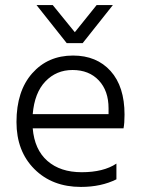

<svg xmlns="http://www.w3.org/2000/svg" viewBox="-20 -732 559 757"><path d="M306 -562 425 -712H361L275 -605L188 -712H124L243 -562ZM408 -282H109C113.7 -338 130.3 -381 159 -411C187.7 -441 223.3 -456 266 -456C309.3 -456 343.8 -442.3 369.5 -415C395.2 -387.7 408 -351 408 -305ZM439 -87C405 -64.3 359.3 -53 302 -53C246 -53 201 -67.8 167 -97.5C133 -127.2 113.7 -170 109 -226H467C469.7 -239.3 471 -257.3 471 -280C471 -354 452.7 -411.3 416 -452C379.3 -492.7 330 -513 268 -513C202 -513 148.3 -489.7 107 -443C65.7 -396.3 45 -332.3 45 -251C45 -174.3 68.5 -112.5 115.5 -65.5C162.5 -18.5 223.7 5 299 5C352.3 5 399 -5 439 -25Z"/></svg>

Font: Hind Light
Style: Regular
Weight: 300
Designer: Manushi Parikh, Satya Rajpurohit
Foundry: Indian Type Foundry
Version: Version 1.201;PS 1.0;hotconv 1.0.78;makeotf.lib2.5.61930; tt